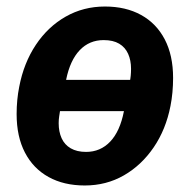

<svg xmlns="http://www.w3.org/2000/svg" viewBox="-20 -557 582 589"><path d="M240 12Q176 12 129 -14Q82 -40 56.5 -89Q31 -138 31 -207Q31 -229 33 -250Q35 -271 39 -291Q53 -364 90 -419.5Q127 -475 181.5 -506Q236 -537 302 -537Q366 -537 413 -511Q460 -485 485.5 -436Q511 -387 511 -318Q511 -296 509 -274Q507 -252 503 -232Q489 -160 451.5 -105Q414 -50 360 -19Q306 12 240 12ZM244 -91Q288 -91 318 -122.5Q348 -154 360 -215L366 -246L387 -216H136L170 -247L164 -216Q163 -209 161.5 -199.5Q160 -190 160 -179Q160 -153 169 -133Q178 -113 197 -102Q216 -91 244 -91ZM298 -434Q254 -434 224.5 -403Q195 -372 183 -313L177 -283L158 -312H404L375 -291L378 -306Q380 -314 381 -324.5Q382 -335 382 -346Q382 -372 373 -392Q364 -412 345.5 -423Q327 -434 298 -434Z"/></svg>

Font: IBM Plex Sans
Style: Italic
Weight: 400
Italic angle: -11.31°
Designer: Mike Abbink, Paul van der Laan, Pieter van Rosmalen
Foundry: Bold Monday
Version: Version 3.201